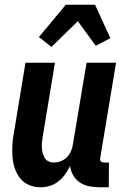

<svg xmlns="http://www.w3.org/2000/svg" viewBox="-20 -786 540 814"><path d="M152 8Q126 8 103.5 -1.5Q81 -11 66 -29.5Q51 -48 43 -71.5Q35 -95 33 -120.5Q31 -146 32.5 -172Q34 -198 39 -223L88 -520H213L161 -206Q159 -195 158 -183Q157 -171 157.5 -159.5Q158 -148 161 -137Q164 -126 169.5 -116.5Q175 -107 185.5 -102Q196 -97 208 -97Q223 -97 238.5 -103Q254 -109 265 -121Q276 -133 282 -148Q288 -163 290 -179L347 -520H472L405 -117Q404 -113 404.5 -109Q405 -105 407.5 -102Q410 -99 414 -98Q418 -97 422 -97H442L441 8H404Q381 8 359.5 4Q338 0 320 -11.5Q302 -23 291 -41.5Q280 -60 277 -82Q268 -64 256 -47Q244 -30 227.5 -17Q211 -4 191.5 2Q172 8 152 8ZM198 -587 145 -629 259 -766H383L448 -624L386 -592L310 -696Z"/></svg>

Font: Iosevka Extrabold
Style: Italic
Weight: 800
Italic angle: -9°
Monospace: yes
Designer: Belleve Invis
Foundry: Belleve Invis
Version: Version 32.5.0; ttfautohint (v1.8.4)